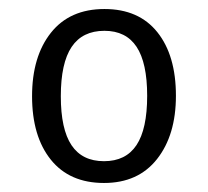

<svg xmlns="http://www.w3.org/2000/svg" viewBox="-20 -402 466 430"><path d="M374 -187.5Q374 -99.6 331.8 -45.9Q289.6 7.8 212.9 7.8Q135.7 7.8 93.8 -44.4Q51.8 -96.7 51.8 -186.5Q51.8 -275.4 94 -328.6Q136.2 -381.8 213.9 -381.8Q291 -381.8 332.5 -329.8Q374 -277.8 374 -187.5ZM116.2 -186.5Q116.2 -112.8 140.1 -76.9Q164.1 -41 212.9 -41Q261.7 -41 285.6 -76.9Q309.6 -112.8 309.6 -187.5Q309.6 -261.2 285.9 -297.1Q262.2 -333 213.9 -333Q164.6 -333 140.4 -296.9Q116.2 -260.7 116.2 -186.5Z"/></svg>

Font: Amiri Typewriter
Style: Regular
Weight: 400
Monospace: yes
Designer: Khaled Hosny
Version: Version 1.1